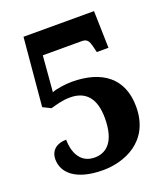

<svg xmlns="http://www.w3.org/2000/svg" viewBox="-134 -808 792 911"><g transform="rotate(-20 262.5 -352.0)"><path d="M231 10C333 10 480 -41 480 -220C480 -364 385 -435 232 -435C200 -435 152 -428 132 -419L147 -600H344C371 -600 378 -586 385 -560L393 -527H452L447 -714H91L60 -370L100 -350C130 -358 160 -368 200 -368C278 -368 322 -320 322 -220C322 -97 270 -60 213 -60C137 -60 114 -129 114 -186C68 -186 34 -162 34 -115C34 -50 90 10 231 10Z"/></g></svg>

Font: Noto Serif Armenian SemiCondensed
Style: Bold
Weight: 700
Width: 4
Designer: Monotype Design Team
Foundry: Monotype Imaging Inc.
Version: Version 2.008